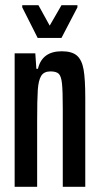

<svg xmlns="http://www.w3.org/2000/svg" viewBox="-20 -714 380 734"><path d="M36 -510H115L119 -451H125Q141 -518 216 -518Q255 -518 274 -501.5Q293 -485 299.5 -448.5Q306 -412 306 -340V0H220V-298Q220 -366 217 -394.5Q214 -423 204.5 -432Q195 -441 173 -441Q148 -441 137.5 -424Q127 -407 124.5 -370.5Q122 -334 122 -251V0H36ZM124 -569 65 -686V-694H127L170 -616L215 -694H276V-686L215 -569Z"/></svg>

Font: Saira Ultra Condensed SemiBold
Style: Regular
Weight: 600
Width: 1
Designer: Hector Gatti with collaboration of the Omnibus-Type team
Foundry: Omnibus-Type
Version: Version 1.001; ttfautohint (v1.8)